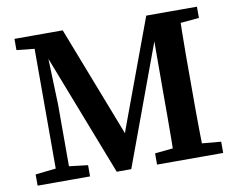

<svg xmlns="http://www.w3.org/2000/svg" viewBox="-74 -761 1057 858"><g transform="rotate(-10 454.5 -332.0)"><path d="M30 0V-51L140 -63H167L268 -51V0ZM42 -613V-664H171L172 -601H158ZM123 0V-664H172L183 -341V0ZM389 0 151 -614H138V-664H261L469 -127H443L462 -183L640 -664H698V-614H680L657 -548L455 0ZM572 0V-51L693 -63H738L872 -51V0ZM652 0Q654 -52 654.5 -103.5Q655 -155 655 -206Q655 -257 655 -305L656 -664H787Q786 -614 785 -562Q784 -510 784 -458.5Q784 -407 784 -355V-309Q784 -258 784 -206Q784 -154 785 -103Q786 -52 787 0ZM725 -601V-664H870V-613L738 -601Z"/></g></svg>

Font: Source Serif 4 18pt SemiBold
Style: Regular
Weight: 600
Designer: Frank Grießhammer
Foundry: Adobe Systems Incorporated
Version: Version 4.004;hotconv 1.0.116;makeotfexe 2.5.65601